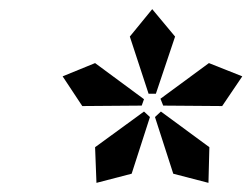

<svg xmlns="http://www.w3.org/2000/svg" viewBox="-20 -738 550 420"><path d="M510 -571 437 -600 331 -522 337 -507 466 -506ZM363 -658 313 -718 264 -658 305 -533H321ZM438 -416 332 -494 319 -482 359 -358 436 -338ZM295 -521 188 -600 117 -571 160 -506 290 -507ZM308 -482 295 -494 188 -416 191 -338 268 -358Z"/></svg>

Font: Veleka
Style: Bold Italic
Weight: 700
Italic angle: -12°
Designer: Stefan Peev, Context Ltd, 2016; SIL International, 1997-2014.
Foundry: Stefan Peev, Context Ltd, 2016
Version: Version 5.000